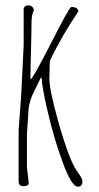

<svg xmlns="http://www.w3.org/2000/svg" viewBox="-20 -682 371 720"><path d="M167 -454.1 165 -390.1Q165 -344.7 199.2 -223.6Q240.7 -78.1 269.5 -39.1Q289.1 -13.2 289.1 -2Q289.1 18.1 272 18.1Q248.5 18.1 215.6 -71.8Q182.6 -161.6 160.2 -257.6Q137.7 -353.5 136.2 -388.2L133.8 -392.1Q130.4 -384.8 117.9 -359.6Q105.5 -334.5 100.6 -323.7Q85.9 -289.1 85.9 -252.9L81.1 -181.2V-53.2L87.9 3.9Q87.9 9.3 82.8 12.7Q77.6 16.1 68.4 16.1Q59.1 16.1 54.4 12Q49.8 7.8 49.8 -4.9V-192.9L59.1 -318.8L68.8 -512.2V-650.9Q74.2 -662.1 84.7 -662.1Q95.2 -662.1 101.1 -656.2Q106.9 -650.4 106.9 -643.1Q98.1 -627 98.1 -593.8Q98.1 -560.5 96.2 -489.7Q94.2 -418.9 94.2 -383.8Q104 -387.7 172.1 -521.7Q240.2 -655.8 247.1 -655.8Q272.5 -655.8 273.9 -639.2Q211.4 -547.4 167 -454.1Z"/></svg>

Font: Amatic SC
Style: Regular
Weight: 400
Version: Version 1.004